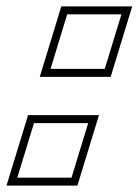

<svg xmlns="http://www.w3.org/2000/svg" viewBox="-52 -574 434 602"><path d="M28.5 -103 54.5 -188H224.5L198.5 -103L198.2 -102L172.2 -17H2.2L28.2 -102ZM132.7 -444 158.7 -529H328.7L302.7 -444L302.4 -443L276.5 -358H106.5L132.4 -443ZM36 -213 -31.6 8H190.7L258.3 -213ZM140.2 -554 72.7 -333H295L362.5 -554Z"/></svg>

Font: Nordica Plus
Style: NordicaClassicBkOblOl
Weight: 900
Version: Version 1.01